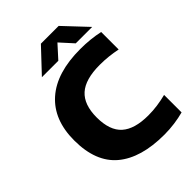

<svg xmlns="http://www.w3.org/2000/svg" viewBox="-268 -1077 1215 1215"><g transform="rotate(-45 339.0 -470.0)"><path d="M472 10Q263.5 10 153 -82.5Q42.5 -175 42.5 -368Q42.5 -552 154.5 -651Q266.5 -750 478.5 -750Q569 -750 648.5 -732.5V-576Q612 -583.5 574 -587.8Q536 -592 494.5 -592Q365.5 -592 305.8 -538.2Q246 -484.5 246 -370Q246 -253.5 305 -200.8Q364 -148 487 -148Q529 -148 569.2 -153.8Q609.5 -159.5 648.5 -169.5V-13Q610 -2.5 564.2 3.8Q518.5 10 472 10ZM181 -795.5 326.5 -950H485.5L631 -795.5H484L406 -881.5L328 -795.5Z"/></g></svg>

Font: Encode Sans Semi Expanded ExtraBold
Style: Regular
Weight: 800
Width: 6
Designer: Multiple Designers
Foundry: Impallari Type
Version: Version 3.000; ttfautohint (v1.8.3) -l 8 -r 50 -G 200 -x 14 